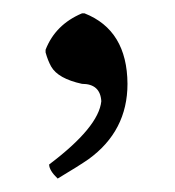

<svg xmlns="http://www.w3.org/2000/svg" viewBox="-20 -122 260 286"><path d="M47.9 -43.9V-47.9Q62.5 -85.4 102.1 -102.1H106Q169.4 -77.1 169.9 2.9Q169.9 73.2 111.8 115.2Q97.7 125 65.9 144Q53.2 131.8 53.2 123Q127 67.4 130.9 28.8Q129.4 2.9 102.1 2.9Q66.4 -4.9 56.2 -22.9Q51.3 -31.7 47.9 -43.9Z"/></svg>

Font: Linux Biolinum Capitals O
Style: Small Caps
Weight: 400
Designer: Philipp H. Poll
Foundry: Philipp H. Poll
Version: Version 1.0.4